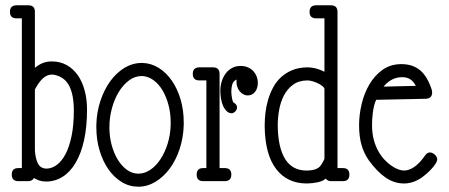

<svg xmlns="http://www.w3.org/2000/svg" viewBox="-20 -685 1695 725"><path d="M42.5 -615.7H62.5V-50.3H49.3C32.7 -50.3 24.4 -42.2 24.4 -25.9C24.4 -9.3 32.7 -1 49.3 -1H87.4C96.5 -1 103.5 -4.9 108.4 -12.7C114.6 -8.8 121.4 -5.6 128.9 -3.2C136.4 -0.7 144.7 0.5 153.8 0.5C176.6 0.5 197.5 -5.5 216.6 -17.6C235.6 -29.6 252 -47.2 265.6 -70.3C279.3 -93.4 289.9 -121.8 297.4 -155.5C304.9 -189.2 308.6 -227.7 308.6 -271C308.6 -296.7 305.7 -320.6 299.8 -342.8C293.9 -364.9 285.4 -384.1 274.2 -400.4C262.9 -416.7 249 -429.5 232.4 -439C215.8 -448.4 196.6 -453.1 174.8 -453.1C151.7 -453.1 130.7 -445 111.8 -428.7V-640.1C111.8 -656.7 103.7 -665 87.4 -665H42.5C25.9 -665 17.6 -656.7 17.6 -640.1C17.6 -623.9 25.9 -615.7 42.5 -615.7ZM111.8 -347.2C121.6 -365.7 131.7 -379.7 142.1 -389.2C152.5 -398.6 163.6 -403.3 175.3 -403.3H180.2C207.5 -399.1 227.5 -385.7 240 -363.3C252.5 -340.8 258.8 -308.8 258.8 -267.1C258.8 -231.3 256 -199.8 250.5 -172.6C245 -145.4 237.5 -122.6 228 -104.2C218.6 -85.9 207.5 -71.9 194.8 -62.5C182.1 -53.1 168.8 -48.3 154.8 -48.3C139.8 -49 129.2 -55.6 123 -68.1C116.9 -80.6 113.1 -96.7 111.8 -116.2Z M515.1 -447.3C492.4 -447.3 470.8 -441.2 450.4 -429C430.1 -416.7 412.2 -400.1 396.7 -378.9C381.3 -357.7 368.8 -333 359.4 -304.7C349.9 -276.4 344.7 -246.3 343.8 -214.4V-204.1C343.8 -173.2 347.8 -144.1 356 -116.9C364.1 -89.8 375.2 -66 389.4 -45.7C403.6 -25.3 420.3 -9.3 439.7 2.4C459.1 14.2 480 20 502.4 20C524.9 20 546.3 13.9 566.7 1.7C587 -10.5 605 -27.1 620.6 -48.1C636.2 -69.1 648.8 -93.8 658.2 -122.1C667.6 -150.4 672.9 -180.7 673.8 -212.9V-223.1C673.8 -253.7 669.8 -282.6 661.9 -309.6C653.9 -336.6 642.9 -360.2 628.9 -380.4C614.9 -400.6 598.5 -416.6 579.6 -428.5C560.7 -440.3 540.4 -446.6 518.6 -447.3ZM517.6 -397.9C532.6 -397 546.6 -391.7 559.8 -382.1C573 -372.5 584.3 -359.7 593.8 -343.8C603.2 -327.8 610.7 -309.5 616.2 -288.8C621.7 -268.1 624.5 -246.3 624.5 -223.1V-214.4C623.9 -189.3 620.1 -165.6 613.3 -143.3C606.4 -121 597.5 -101.4 586.4 -84.5C575.4 -67.5 562.6 -54.1 548.1 -44.2C533.6 -34.3 518.4 -29.3 502.4 -29.3H500.5C485.8 -29.6 472 -34.5 459 -43.9C446 -53.4 434.6 -66.1 424.8 -82C415 -98 407.3 -116.5 401.6 -137.5C395.9 -158.4 393.1 -180.7 393.1 -204.1C393.1 -228.8 396.2 -252.8 402.6 -276.1C408.9 -299.4 417.6 -320.1 428.7 -338.1C439.8 -356.2 452.7 -370.7 467.5 -381.6C482.3 -392.5 498.2 -397.9 515.1 -397.9Z M732.9 -381.3H759.3V-50.3H747.1C730.8 -50.3 722.7 -42.2 722.7 -25.9C722.7 -9.3 730.8 -1 747.1 -1H828.6C845.2 -1 853.5 -9.3 853.5 -25.9C853.5 -42.2 845.2 -50.3 828.6 -50.3H809.1V-405.8C809.1 -422.4 800.8 -430.7 784.2 -430.7H732.9C716.3 -430.7 708 -422.4 708 -405.8C708 -389.5 716.3 -381.3 732.9 -381.3ZM863.8 -296.9C862.1 -296.9 860.8 -298.3 859.6 -301.3C858.5 -304.2 857.4 -307.9 856.4 -312.3C855.5 -316.7 854.7 -321.4 854.2 -326.4C853.8 -331.5 853.5 -335.9 853.5 -339.8C853.5 -349.6 854.7 -358.6 857.2 -366.7C859.6 -374.8 865.1 -380.9 873.5 -384.8C873.2 -383.1 873 -381.5 873 -379.9V-375C873 -368.5 874.1 -362.2 876.2 -356.2C878.3 -350.2 881.3 -344.9 885 -340.3C888.8 -335.8 893.2 -332 898.4 -329.1C903.6 -326.2 909.3 -324.7 915.5 -324.7C926.9 -324.7 936.1 -329.2 943.1 -338.1C950.1 -347.1 953.6 -358.6 953.6 -372.6C953.6 -380 952.2 -387.6 949.5 -395.3C946.7 -402.9 942.6 -409.7 937.3 -415.8C931.9 -421.8 925 -426.7 916.7 -430.4C908.4 -434.2 898.9 -436 888.2 -436C876.1 -436 865.4 -433.4 856 -428.2C846.5 -423 838.5 -416 832 -407.2C825.5 -398.4 820.6 -388.4 817.1 -377.2C813.7 -366 812 -354.3 812 -342.3C812 -331.9 812.9 -321.5 814.7 -311.3C816.5 -301 819.3 -291.9 823 -283.9C826.7 -276 831.3 -269.5 836.7 -264.6C842 -259.8 848.1 -257.3 855 -257.3C858.9 -257.3 863.2 -259.4 867.9 -263.7C872.6 -267.9 875 -273.3 875 -279.8C875 -286.3 871.3 -292 863.8 -296.9Z M1173.8 -615.7H1205.1V-414.1C1183.3 -425.1 1161.9 -430.7 1141.1 -430.7H1139.2C1118 -430.3 1099.3 -426.8 1083 -419.9C1066.7 -413.1 1052.7 -404.1 1040.8 -393.1C1028.9 -382 1019 -369.1 1011.2 -354.5C1003.4 -339.8 997.2 -324.5 992.4 -308.6C987.7 -292.6 984.4 -276.4 982.4 -260C980.5 -243.6 979.5 -228 979.5 -213.4V-206.1C980.5 -136.1 995 -82.9 1022.9 -46.6C1050.9 -10.3 1089.4 7.8 1138.2 7.8H1139.6C1154.3 7.5 1168.1 5.9 1181.2 2.9C1194.2 0 1203.8 -4.6 1210 -10.7C1214.8 -4.2 1221.4 -1 1229.5 -1H1274.9C1291.2 -1 1299.3 -9.3 1299.3 -25.9C1299.3 -42.2 1291.2 -50.3 1274.9 -50.3H1254.4V-640.1C1254.4 -656.7 1246.1 -665 1229.5 -665H1173.8C1157.2 -665 1148.9 -656.7 1148.9 -640.1C1148.9 -623.9 1157.2 -615.7 1173.8 -615.7ZM1205.1 -85C1201.2 -76.5 1197.4 -69.5 1193.8 -64C1190.3 -58.4 1186 -54 1181.2 -50.8C1176.3 -47.5 1170.5 -45.2 1163.8 -43.7C1157.1 -42.2 1148.9 -41.3 1139.2 -41H1137.7C1102.2 -41 1075.4 -55.2 1057.4 -83.5C1039.3 -111.8 1029.8 -153 1028.8 -207V-213.4C1028.8 -231.9 1030.6 -251.1 1034.2 -270.8C1037.8 -290.4 1043.8 -308.4 1052.2 -324.7C1060.7 -341 1072.1 -354.4 1086.4 -365C1100.7 -375.6 1118.5 -381 1139.6 -381.3H1141.1C1147 -381.3 1153.6 -380.2 1161.1 -377.9C1168.6 -375.7 1175.6 -372.9 1182.1 -369.6C1188.6 -366.4 1194.1 -362.9 1198.5 -359.1C1202.9 -355.4 1205.1 -352.1 1205.1 -349.1Z M1428.2 -357.9C1448.1 -381.7 1471.5 -393.6 1498.5 -393.6C1510.9 -393.6 1521.2 -390.9 1529.3 -385.5C1537.4 -380.1 1544.4 -371.9 1550.3 -360.8ZM1587.4 -312C1603.7 -312.7 1611.8 -320.6 1611.8 -335.9C1611.8 -338.9 1611.3 -341.8 1610.4 -344.7H1610.8C1599.4 -379.9 1584.4 -405 1565.7 -420.2C1547 -435.3 1523.8 -442.9 1496.1 -442.9C1468.4 -442.9 1444.6 -435.7 1424.6 -421.4C1404.5 -407.1 1387.9 -388.7 1374.8 -366.2C1361.6 -343.8 1351.8 -318.9 1345.5 -291.7C1339.1 -264.6 1335.9 -238.1 1335.9 -212.4C1335.9 -183.8 1339 -158.7 1345.2 -137.2C1351.4 -115.7 1360.7 -96.4 1373 -79.1C1393.9 -50.5 1415 -28.8 1436.5 -14.2C1458 0.5 1481 7.8 1505.4 7.8C1529.5 7.8 1552.6 -0.2 1574.7 -16.1C1578.9 -19 1584.2 -23.3 1590.6 -28.8C1596.9 -34.3 1603.1 -40.4 1609.1 -46.9C1615.2 -53.4 1620.3 -59.9 1624.5 -66.4C1628.7 -72.9 1630.9 -78.9 1630.9 -84.5C1630.9 -87.1 1630 -89.8 1628.4 -92.8C1626.8 -95.7 1624.7 -98.4 1622.1 -100.8C1619.5 -103.3 1616.5 -105.3 1613.3 -106.9C1610 -108.6 1606.8 -109.4 1603.5 -109.4C1596.4 -109.4 1590.2 -105.5 1585 -97.7C1571.3 -78.1 1557.8 -63.8 1544.4 -54.7C1531.1 -45.6 1518.1 -41 1505.4 -41C1499.5 -41 1492.4 -42.5 1484.1 -45.4C1475.8 -48.3 1467.2 -52.9 1458.3 -59.1C1449.3 -65.3 1440.4 -73 1431.6 -82.3C1422.9 -91.6 1415 -102.5 1408 -115.2C1401 -127.9 1395.3 -142.4 1391.1 -158.7C1386.9 -175 1384.8 -193 1384.8 -212.9C1384.8 -219.7 1385 -227.3 1385.5 -235.6C1386 -243.9 1386.8 -252.3 1387.9 -260.7C1389.1 -269.2 1390.6 -277.5 1392.6 -285.6C1394.5 -293.8 1397.1 -301.3 1400.4 -308.1Z"/></svg>

Font: Nathan
Style: Regular
Weight: 400
Designer: Peter Wiegel
Foundry: Peter Wiegel
Version: Version 1.001 2009